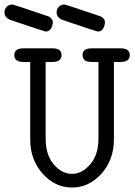

<svg xmlns="http://www.w3.org/2000/svg" viewBox="-60 -827 605 858"><path d="M-40 -772Q-40 -787 -29.5 -797Q-19 -807 -6 -807Q0 -807 144 -758Q154 -755 158.5 -753Q163 -751 169.5 -744Q176 -737 176 -727Q176 -715 168.5 -700.5Q161 -686 144 -686Q140 -686 -8 -736Q-40 -746 -40 -772ZM193 -772Q193 -787 203.5 -797Q214 -807 227 -807Q233 -807 377 -758Q387 -755 391.5 -753Q396 -751 402.5 -744Q409 -737 409 -727Q409 -715 401.5 -700.5Q394 -686 377 -686Q373 -686 225 -736Q193 -746 193 -772ZM4 -581Q4 -611 45 -611H174Q215 -611 215 -581Q215 -550 174 -550H144V-209Q144 -134 180.5 -92Q217 -50 262 -50Q306 -50 343 -92.5Q380 -135 380 -209V-550H350Q309 -550 309 -581Q309 -611 350 -611H479Q520 -611 520 -581Q520 -550 479 -550H449V-204Q449 -113 393.5 -51Q338 11 262 11Q186 11 130.5 -51Q75 -113 75 -204V-550H45Q4 -550 4 -581Z"/></svg>

Font: CMU Typewriter Text
Style: Regular
Weight: 500
Monospace: yes
Version: Version 0.7.0